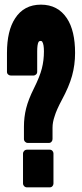

<svg xmlns="http://www.w3.org/2000/svg" viewBox="-20 -806 353 826"><path d="M83 -208V-261Q83 -302 92.5 -340Q102 -378 126 -426Q151 -476 160 -511Q169 -546 169 -585Q169 -615 162 -626Q160 -630 154.5 -630Q149 -630 146 -626Q140 -615 140 -585V-497Q140 -490 135 -485.5Q130 -481 124 -481H27Q20 -481 15 -485.5Q10 -490 10 -497V-578Q10 -674 45 -727Q83 -786 156 -786Q229 -786 268 -727Q303 -674 303 -578Q303 -527 290 -480Q277 -433 246 -376Q223 -333 215 -306Q206 -280 206 -257V-208Q206 -201 201.5 -196Q197 -191 190 -191H99Q93 -191 88 -196Q83 -201 83 -208ZM96 -162H194Q201 -162 205.5 -157Q210 -152 210 -146V-16Q210 -10 205.5 -5Q201 0 194 0H96Q89 0 84 -5Q79 -10 79 -16V-146Q79 -152 84 -157Q89 -162 96 -162Z"/></svg>

Font: Grith.
Style: Regular
Weight: 400
Designer: Yosi Nasution
Version: Version 1.000;hotconv 1.0.109;makeotfexe 2.5.65596